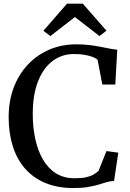

<svg xmlns="http://www.w3.org/2000/svg" viewBox="-20 -988 690 1020"><path d="M369.5 11Q285.5 11 221.2 -15.8Q157 -42.5 113.5 -92Q70 -141.5 48 -211Q26 -280.5 26 -366Q26 -452 53 -523Q80 -594 128.8 -645.5Q177.5 -697 243 -724.8Q308.5 -752.5 385.5 -752.5Q422 -752.5 453.5 -748.8Q485 -745 511.8 -739.8Q538.5 -734.5 561.5 -730Q584.5 -725.5 603 -724L592.5 -539H523.5L498.5 -670Q491 -678 474.2 -684.8Q457.5 -691.5 432 -696.2Q406.5 -701 372.5 -701Q309 -701 259.8 -664.2Q210.5 -627.5 182.2 -556.2Q154 -485 154 -381Q154 -312 167.2 -250.5Q180.5 -189 207.5 -141.8Q234.5 -94.5 276.5 -67.8Q318.5 -41 376.5 -41Q413 -41 437 -46.2Q461 -51.5 476.8 -60.8Q492.5 -70 503.5 -80L545.5 -185.5L608.5 -177L586 -27Q564.5 -26 545.2 -20Q526 -14 502.8 -7Q479.5 0 447.5 5.5Q415.5 11 369.5 11ZM247.5 -796.5 210.5 -824.5 336 -968.5H420L545.5 -825L508.5 -796.5L378 -897.5Z"/></svg>

Font: Merriweather 36pt Medium
Style: Regular
Weight: 500
Version: Version 2.100